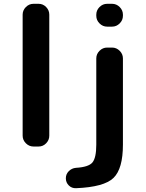

<svg xmlns="http://www.w3.org/2000/svg" viewBox="-20 -770 765 1009"><path d="M543 -750H569Q592 -750 609 -733Q626 -716 626 -693V-687Q626 -664 609 -647Q592 -630 569 -630H543Q520 -630 503 -647Q486 -664 486 -687V-693Q486 -716 503 -733Q520 -750 543 -750ZM380 219Q357 220 341.5 204.5Q326 189 326 167Q326 145 341.5 129.5Q357 114 379 112Q446 108 466 83.5Q486 59 486 -10V-463Q486 -486 503 -503Q520 -520 543 -520H569Q592 -520 609 -503Q626 -486 626 -463V-10Q626 117 576.5 165Q527 213 380 219ZM156 0Q133 0 116 -17Q99 -34 99 -57V-693Q99 -716 116 -733Q133 -750 156 -750H183Q206 -750 222.5 -733Q239 -716 239 -693V-57Q239 -34 222.5 -17Q206 0 183 0Z"/></svg>

Font: Rounded Mplus 1c Bold
Style: Bold
Weight: 700
Version: Version 1.059.20150529